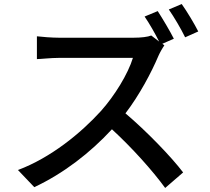

<svg xmlns="http://www.w3.org/2000/svg" viewBox="-20 -877 1040 952"><path d="M817 -830C844 -791 877 -735 898 -692L963 -721C945 -757 908 -819 881 -857ZM785 -660 842 -685C824 -721 786 -785 762 -822L697 -795C721 -760 749 -711 769 -671L730 -701C713 -694 680 -690 643 -690H272C240 -690 185 -694 163 -697V-584C180 -584 232 -590 272 -590H639C615 -511 549 -403 480 -326C381 -217 232 -95 69 -34L150 51C295 -17 427 -119 535 -236C633 -146 735 -33 799 55L888 -22C829 -100 705 -228 602 -315C671 -405 731 -518 766 -601C773 -617 788 -643 795 -652Z"/></svg>

Font: Spoqa Han Sans Neo Medium
Style: Regular
Weight: 500
Designer: [Spoqa Han Sans Neo] Dong-huui Kim  Younghwa Kang  Yujin Lee  [Noto Sans] Ryoko NISHIZUKA  (kana & ideographs); Paul D. 
Foundry: Spoqa (http://www.spoqa-han-sans.com)
Version: Version 1.000